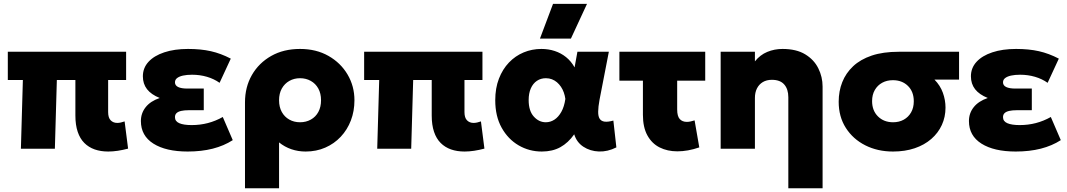

<svg xmlns="http://www.w3.org/2000/svg" viewBox="-20 -790 5670 1020"><path d="M555 15Q515 15 483 3.8Q451 -7.5 428 -30.5Q405 -53.5 392.8 -89.8Q380.5 -126 380.5 -176.5V-365H282L271.5 0H91L101.5 -365H21.5V-515H650V-365H554.5V-194.5Q554.5 -164.5 568 -150.8Q581.5 -137 603 -137Q612 -137 621.8 -139.2Q631.5 -141.5 642 -145L660.5 -0.5Q632.5 7 605.8 11Q579 15 555 15Z M977 15Q861.5 15 795 -27Q728.5 -69 728.5 -147Q728.5 -188.5 753.8 -220.5Q779 -252.5 828.5 -269.5Q783.5 -287.5 761.2 -316Q739 -344.5 739 -384.5Q739 -429 768.8 -461.5Q798.5 -494 852.8 -512Q907 -530 979 -530Q1047 -530 1100.2 -518Q1153.5 -506 1206 -478.5L1146.5 -350Q1117 -371 1079.5 -382Q1042 -393 1000.5 -393Q972.5 -393 952.2 -388.5Q932 -384 920.8 -375.2Q909.5 -366.5 909.5 -352.5Q909.5 -336 926.2 -327.8Q943 -319.5 975.5 -319.5H1062.5V-204.5H982.5Q959 -204.5 942.5 -200.8Q926 -197 917.8 -189Q909.5 -181 909.5 -167.5Q909.5 -145.5 932.5 -135.5Q955.5 -125.5 998 -125.5Q1043 -125.5 1084.2 -136.2Q1125.5 -147 1163.5 -168.5L1216.5 -45.5Q1170 -15.5 1110.2 -0.2Q1050.5 15 977 15Z M1281.5 210V-246Q1281.5 -327.5 1318.2 -391.5Q1355 -455.5 1420.8 -492.8Q1486.5 -530 1574 -530Q1660 -530 1725 -493Q1790 -456 1826.5 -394Q1863 -332 1863 -257.5Q1863 -199.5 1844 -150Q1825 -100.5 1790.2 -63.5Q1755.5 -26.5 1708 -5.8Q1660.5 15 1603.5 15Q1564 15 1528 2.8Q1492 -9.5 1462.5 -33.5V210ZM1574 -140.5Q1606 -140.5 1631.5 -154.8Q1657 -169 1671.2 -195.2Q1685.5 -221.5 1685.5 -257.5Q1685.5 -293.5 1671 -319.8Q1656.5 -346 1631 -360.2Q1605.5 -374.5 1574 -374.5Q1542.5 -374.5 1517.2 -360.2Q1492 -346 1477.2 -319.8Q1462.5 -293.5 1462.5 -257.5Q1462.5 -221.5 1477 -195.2Q1491.5 -169 1516.8 -154.8Q1542 -140.5 1574 -140.5Z M2448 15Q2408 15 2376 3.8Q2344 -7.5 2321 -30.5Q2298 -53.5 2285.8 -89.8Q2273.5 -126 2273.5 -176.5V-365H2175L2164.5 0H1984L1994.5 -365H1914.5V-515H2543V-365H2447.5V-194.5Q2447.5 -164.5 2461 -150.8Q2474.5 -137 2496 -137Q2505 -137 2514.8 -139.2Q2524.5 -141.5 2535 -145L2553.5 -0.5Q2525.5 7 2498.8 11Q2472 15 2448 15Z M2858.5 15Q2791.5 15 2735.2 -17.8Q2679 -50.5 2645 -111.5Q2611 -172.5 2611 -257.5Q2611 -321.5 2630.5 -372Q2650 -422.5 2683.8 -457.8Q2717.5 -493 2761.8 -511.5Q2806 -530 2856.5 -530Q2894 -530 2927.2 -519Q2960.5 -508 2987.2 -486.5Q3014 -465 3032.5 -432L3047.5 -515H3214.5L3165 -260Q3158 -222 3157.8 -196.8Q3157.5 -171.5 3166 -158.8Q3174.5 -146 3192.2 -143.8Q3210 -141.5 3238.5 -149.5L3254.5 -7Q3208 16.5 3161.5 14.8Q3115 13 3079.2 -10.5Q3043.5 -34 3030.5 -76.5Q2998.5 -31 2956.8 -8Q2915 15 2858.5 15ZM2879.5 -140.5Q2904 -140.5 2925.2 -154.2Q2946.5 -168 2962 -195.5Q2977.5 -223 2983.5 -264.5Q2981 -282.5 2975.2 -298.8Q2969.5 -315 2960.2 -328.8Q2951 -342.5 2939 -352.8Q2927 -363 2912.2 -368.8Q2897.5 -374.5 2880 -374.5Q2853 -374.5 2832.2 -360.5Q2811.5 -346.5 2800 -320.5Q2788.5 -294.5 2788.5 -258.5Q2788.5 -201 2815.8 -170.8Q2843 -140.5 2879.5 -140.5ZM2848.5 -585 2918 -769.5H3098.5L3013 -585Z M3578.5 14Q3525.5 14 3484.2 -6.8Q3443 -27.5 3419.2 -70.8Q3395.5 -114 3395.5 -180V-361.5H3270.5V-515H3726.5V-361.5H3577.5V-208.5Q3577.5 -172.5 3591.2 -157.5Q3605 -142.5 3629 -142.5Q3638.5 -142.5 3648.8 -144.8Q3659 -147 3670 -150.5L3695 -7Q3664.5 3.5 3635.2 8.8Q3606 14 3578.5 14Z M4168 210V-273Q4168 -316.5 4146.2 -341.2Q4124.5 -366 4080.5 -366Q4052.5 -366 4032.2 -353.8Q4012 -341.5 4001.2 -320Q3990.5 -298.5 3990.5 -270V0H3808.5V-515H3990.5V-464Q4018 -498.5 4056 -514.2Q4094 -530 4137 -530Q4210.5 -530 4257.5 -501.5Q4304.5 -473 4327.2 -427.2Q4350 -381.5 4350 -330V210Z M4724 15Q4642 15 4576.8 -18Q4511.5 -51 4473.5 -110.5Q4435.5 -170 4435.5 -249.5Q4435.5 -305.5 4454.5 -353.5Q4473.5 -401.5 4512.2 -438Q4551 -474.5 4611.2 -494.8Q4671.5 -515 4754.5 -515H5075V-367H4944.5Q4975 -336 4989 -297.2Q5003 -258.5 5003 -218.5Q5003 -168.5 4983.5 -126Q4964 -83.5 4927.5 -51.8Q4891 -20 4839.5 -2.5Q4788 15 4724 15ZM4724.5 -140.5Q4756.5 -140.5 4781.2 -154.2Q4806 -168 4820.2 -193Q4834.5 -218 4834.5 -252Q4834.5 -303 4803.5 -333.5Q4772.5 -364 4723.5 -364Q4691.5 -364 4666.8 -350.5Q4642 -337 4627.5 -312Q4613 -287 4613 -253Q4613 -202.5 4644.2 -171.5Q4675.5 -140.5 4724.5 -140.5Z M5376 15Q5260.5 15 5194 -27Q5127.5 -69 5127.5 -147Q5127.5 -188.5 5152.8 -220.5Q5178 -252.5 5227.5 -269.5Q5182.5 -287.5 5160.2 -316Q5138 -344.5 5138 -384.5Q5138 -429 5167.8 -461.5Q5197.5 -494 5251.8 -512Q5306 -530 5378 -530Q5446 -530 5499.2 -518Q5552.5 -506 5605 -478.5L5545.5 -350Q5516 -371 5478.5 -382Q5441 -393 5399.5 -393Q5371.5 -393 5351.2 -388.5Q5331 -384 5319.8 -375.2Q5308.5 -366.5 5308.5 -352.5Q5308.5 -336 5325.2 -327.8Q5342 -319.5 5374.5 -319.5H5461.5V-204.5H5381.5Q5358 -204.5 5341.5 -200.8Q5325 -197 5316.8 -189Q5308.5 -181 5308.5 -167.5Q5308.5 -145.5 5331.5 -135.5Q5354.5 -125.5 5397 -125.5Q5442 -125.5 5483.2 -136.2Q5524.5 -147 5562.5 -168.5L5615.5 -45.5Q5569 -15.5 5509.2 -0.2Q5449.5 15 5376 15Z"/></svg>

Font: Geologica ExtraBold
Style: Regular
Weight: 800
Designer: Sindre Bremnes, Frode Helland
Foundry: Monokrom Skriftforlag AS
Version: Version 1.010;gftools[0.9.28]